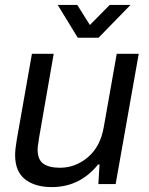

<svg xmlns="http://www.w3.org/2000/svg" viewBox="-20 -743 602 775"><path d="M506.8 -723.1 377.9 -590.8H293.9L212.9 -723.1H292L342.8 -642.1L422.9 -723.1ZM189 12.2Q121.1 12.2 81.1 -19.3Q41 -50.8 41 -117.2Q41 -140.1 47.9 -180.2L108.9 -525.9H196.8L137.2 -184.1Q136.7 -178.7 135.3 -169.4Q133.8 -160.2 132.8 -153.1Q131.8 -146 131.8 -140.1Q131.8 -98.6 155 -82.3Q178.2 -65.9 222.2 -65.9Q284.7 -65.9 335 -108.6Q385.3 -151.4 398.9 -230L451.2 -525.9H540L446.8 0H377L381.8 -79.1H376Q302.2 12.2 189 12.2Z"/></svg>

Font: Archivo
Style: Italic
Weight: 400
Italic angle: -10°
Designer: Hector Gatti
Foundry: Omnibus-Type
Version: Version 2.001